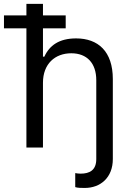

<svg xmlns="http://www.w3.org/2000/svg" viewBox="-57 -747 668 972"><path d="M430.4 -340.9V58.2C430.4 115.1 396.3 132.1 350.9 132.1C340.9 132.1 331 130.7 323.9 129.3V200.3C336.6 204.5 355.1 204.5 372.2 204.5C451.7 204.5 514.2 152 514.2 58.2V-346.6C514.2 -486.9 439.6 -552.6 328.1 -552.6C242.2 -552.6 193.2 -516.7 167.6 -460.2H160.5V-603.7H275.6V-669H160.5V-727.3H76.7V-669H-36.9V-603.7H76.7V0H160.5V-328.1C160.5 -423.3 221.2 -477.3 304 -477.3C382.8 -477.3 430.4 -427.6 430.4 -340.9Z"/></svg>

Font: Magic Ui Pro
Style: Regular
Weight: 400
Designer: Stefan Endress, Andreas Faust
Version: Version 1.000;FEAKit 1.0